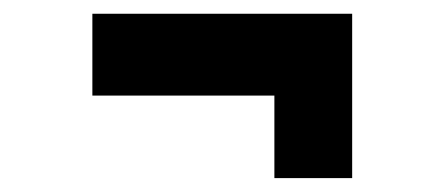

<svg xmlns="http://www.w3.org/2000/svg" viewBox="-20 -384 636 275"><path d="M112.3 -247.1V-364.3H484.4V-247.1ZM373 -128.9V-364.3H484.4V-128.9Z"/></svg>

Font: Sen
Style: Bold
Weight: 700
Designer: Kosal Sen, Philatype
Foundry: Philatype
Version: Version 2.000;gftools[0.9.31]